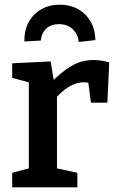

<svg xmlns="http://www.w3.org/2000/svg" viewBox="-20 -799 501 819"><path d="M32 0V-62L115 -84L103 -65V-465L117 -444L32 -467V-529L196 -537L212 -441L196 -445Q241 -492 284.5 -517.5Q328 -543 379 -543Q411 -543 446 -533L438 -361H368L354 -468L365 -444Q359 -446 352 -447Q345 -448 338 -448Q304 -448 271.5 -427.5Q239 -407 213 -374L223 -407V-65L208 -84L310 -62V0ZM235 -779Q279 -779 313 -760Q347 -741 366.5 -707Q386 -673 387 -628L316 -620Q312 -655 289 -675.5Q266 -696 232 -696Q198 -696 177.5 -677Q157 -658 154 -626L84 -622Q83 -669 102 -704Q121 -739 155.5 -759Q190 -779 235 -779Z"/></svg>

Font: Bitter Thin SemiBold
Style: Regular
Weight: 600
Version: Version 2.002